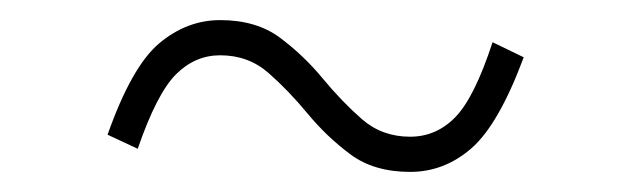

<svg xmlns="http://www.w3.org/2000/svg" viewBox="-20 -428 628 191"><path d="M388 -257Q352 -257 328.5 -274.5Q305 -292 286 -315Q267 -338 247 -355.5Q227 -373 199 -373Q174 -373 155 -354Q136 -335 117 -280L87 -294Q111 -362 138.5 -385Q166 -408 199 -408Q235 -408 258.5 -390.5Q282 -373 301 -350Q320 -327 340 -309.5Q360 -292 388 -292Q414 -292 433 -311.5Q452 -331 470 -386L501 -371Q476 -304 449 -280.5Q422 -257 388 -257Z"/></svg>

Font: Inria Serif
Style: Regular
Weight: 400
Designer: Black Foundry Team
Foundry: Black Foundry
Version: Version 1.000; ttfautohint (v1.8.3)